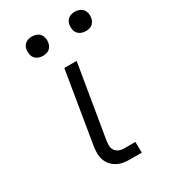

<svg xmlns="http://www.w3.org/2000/svg" viewBox="-179 -807 782 891"><g transform="rotate(-30 211.5 -361.0)"><path d="M312 0H250Q232 0 214 -3Q196 -6 180.5 -14.5Q165 -23 153.5 -36.5Q142 -50 136.5 -66.5Q131 -83 131 -101.5Q131 -120 134 -139L197 -520H263L198 -130Q196 -116 196.5 -102.5Q197 -89 204.5 -78.5Q212 -68 224 -63Q236 -58 250 -58H311ZM370 -618Q357 -618 346 -622.5Q335 -627 327.5 -636Q320 -645 318 -657.5Q316 -670 318 -683Q319 -691 324 -699.5Q329 -708 336.5 -713Q344 -718 352.5 -720Q361 -722 369 -722Q382 -722 393.5 -717.5Q405 -713 412 -704Q419 -695 421.5 -682.5Q424 -670 421 -657Q420 -649 415 -640.5Q410 -632 403 -627Q396 -622 387 -620Q378 -618 370 -618ZM140 -618Q127 -618 116 -622.5Q105 -627 97.5 -636Q90 -645 88 -657.5Q86 -670 88 -683Q89 -691 94 -699.5Q99 -708 106.5 -713Q114 -718 122.5 -720Q131 -722 139 -722Q152 -722 163.5 -717.5Q175 -713 182 -704Q189 -695 191.5 -682.5Q194 -670 191 -657Q190 -649 185 -640.5Q180 -632 173 -627Q166 -622 157 -620Q148 -618 140 -618Z"/></g></svg>

Font: Iosevka Aile Light Oblique
Style: Regular
Weight: 300
Italic angle: -9°
Designer: Belleve Invis
Foundry: Belleve Invis
Version: Version 31.1.0; ttfautohint (v1.8.4)